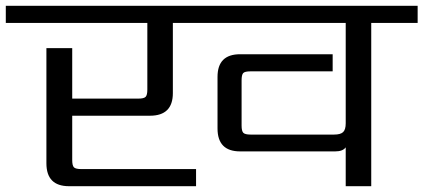

<svg xmlns="http://www.w3.org/2000/svg" viewBox="-40 -642 1460 662"><path d="M1400 -622V-563H1240V0H1152V-134Q1142 -120 1116 -120H788Q710 -120 710 -199V-377Q710 -455 788 -455H1107V-396H824Q804 -396 798.5 -390Q793 -384 793 -365V-209Q793 -190 799 -184Q805 -178 824 -178H1112Q1134 -178 1143 -186.5Q1152 -195 1152 -217V-563H556V-321Q556 -243 477 -243H209V-90Q209 -71 215 -65Q221 -59 241 -59H636V0H198Q120 0 120 -79V-476H209V-302H437Q456 -302 462 -308Q468 -314 468 -333V-563H-20V-622Z"/></svg>

Font: Sarpanch
Style: Regular
Weight: 400
Designer: Manushi Parikh (Devanagari and Latin), Jyotish Sonowal (Devanagari)
Foundry: Indian Type Foundry
Version: Version 2.004;PS 1.0;hotconv 1.0.78;makeotf.lib2.5.61930; tt